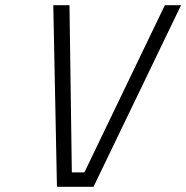

<svg xmlns="http://www.w3.org/2000/svg" viewBox="-20 -715 713 735"><path d="M611 -695 303 -55H255L246 -695H184L198 0H338L673 -695Z"/></svg>

Font: Titillium Web
Style: Light Italic
Weight: 300
Italic angle: -13°
Version: Version 1.001;PS 57.000;hotconv 1.0.70;makeotf.lib2.5.55311